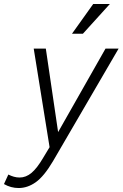

<svg xmlns="http://www.w3.org/2000/svg" viewBox="-111 -755 618 968"><path d="M-91 173 -69 125Q-55 132 -41 136Q-27 140 -12 140Q20 140 48 116.5Q76 93 107 40L139 -13L59 -510H120L182 -89L421 -510H487L156 58Q111 134 69.5 163.5Q28 193 -17 193Q-56 193 -91 173ZM252 -585 359 -735H443L307 -585Z"/></svg>

Font: Radio Canada Light
Style: Italic
Weight: 300
Italic angle: -12°
Designer: Charles Daoud, Etienne Aubert Bonn, Alexandre Saumier Demers, Jacques Le Bailly
Foundry: Radio-Canada
Version: Version 2.104; ttfautohint (v1.8.4.7-5d5b);gftools[0.9.28.de